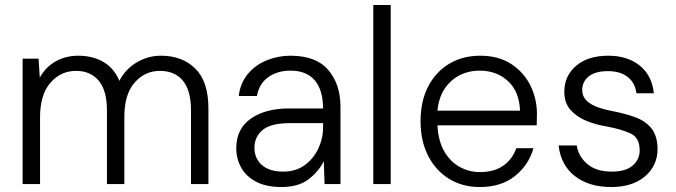

<svg xmlns="http://www.w3.org/2000/svg" viewBox="-20 -740 2717 772"><path d="M71 0V-504H135L140 -428Q163 -470 203.5 -493Q244 -516 295 -516Q352 -516 395 -491.5Q438 -467 460 -415Q484 -462 529.5 -489Q575 -516 627 -516Q713 -516 765.5 -464Q818 -412 818 -304V0H748V-296Q748 -376 715.5 -415.5Q683 -455 623 -455Q562 -455 521 -407.5Q480 -360 480 -271V0H410V-296Q410 -376 377 -415.5Q344 -455 286 -455Q224 -455 182.5 -407Q141 -359 141 -268V0Z M1111 12Q1050 12 1009.5 -9.5Q969 -31 949.5 -66.5Q930 -102 930 -144Q930 -222 988.5 -263Q1047 -304 1143 -304H1279Q1279 -377 1246 -416.5Q1213 -456 1148 -456Q1096 -456 1059 -430Q1022 -404 1013 -354H940Q946 -406 976.5 -442.5Q1007 -479 1052.5 -497.5Q1098 -516 1148 -516Q1251 -516 1300 -458.5Q1349 -401 1349 -311V0H1285L1282 -92Q1261 -50 1220.5 -19Q1180 12 1111 12ZM1119 -50Q1169 -50 1204.5 -75.5Q1240 -101 1259.5 -142Q1279 -183 1279 -227V-245H1148Q1068 -245 1035.5 -217Q1003 -189 1003 -146Q1003 -103 1033 -76.5Q1063 -50 1119 -50Z M1481 0V-720H1551V0Z M1909 12Q1839 12 1785.5 -21Q1732 -54 1701.5 -113.5Q1671 -173 1671 -253Q1671 -333 1701.5 -392Q1732 -451 1786 -483.5Q1840 -516 1911 -516Q1984 -516 2035 -483Q2086 -450 2112.5 -396.5Q2139 -343 2139 -281Q2139 -271 2138.5 -260.5Q2138 -250 2138 -236H1739Q1742 -173 1766.5 -131Q1791 -89 1829 -68.5Q1867 -48 1909 -48Q1966 -48 2003 -73.5Q2040 -99 2056 -144H2125Q2106 -77 2051 -32.5Q1996 12 1909 12ZM1908 -456Q1865 -456 1828.5 -437.5Q1792 -419 1768 -383.5Q1744 -348 1739 -295H2071Q2068 -372 2022.5 -414Q1977 -456 1908 -456Z M2438 12Q2348 12 2291.5 -32Q2235 -76 2226 -155H2299Q2306 -111 2341.5 -80.5Q2377 -50 2440 -50Q2496 -50 2524 -74.5Q2552 -99 2552 -135Q2552 -185 2518 -202Q2484 -219 2422 -231Q2377 -238 2338 -254Q2299 -270 2274 -298Q2249 -326 2249 -371Q2249 -435 2296.5 -475.5Q2344 -516 2426 -516Q2502 -516 2551.5 -477Q2601 -438 2609 -365H2539Q2534 -406 2504.5 -430Q2475 -454 2424 -454Q2374 -454 2347.5 -433Q2321 -412 2321 -378Q2321 -345 2352 -324.5Q2383 -304 2444 -293Q2491 -284 2532 -269.5Q2573 -255 2598 -225.5Q2623 -196 2624 -142Q2624 -74 2573.5 -31Q2523 12 2438 12Z"/></svg>

Font: DM Sans Light
Style: Regular
Weight: 300
Designer: Colophon Foundry, Jonny Pinhorn
Foundry: Colophon Foundry
Version: Version 4.004; ttfautohint (v1.8.4.7-5d5b)